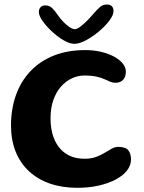

<svg xmlns="http://www.w3.org/2000/svg" viewBox="-20 -820 653 872"><path d="M331 33Q262.5 33 207 13.8Q151.5 -5.5 112 -42Q72.5 -78.5 51.2 -131Q30 -183.5 30 -250Q30 -326 52.8 -389Q75.5 -452 119 -497.5Q162.5 -543 225 -567.8Q287.5 -592.5 367 -592.5Q406 -592.5 439.5 -584.5Q473 -576.5 498.2 -562.8Q523.5 -549 537.5 -531.5Q551.5 -514 551.5 -495Q551.5 -469.5 538.5 -456.8Q525.5 -444 505 -444Q491.5 -444 480 -449Q468.5 -454 454.2 -460.5Q440 -467 418.2 -472Q396.5 -477 363 -477Q334 -477 306.5 -464.2Q279 -451.5 257 -426.8Q235 -402 222.2 -365.5Q209.5 -329 209.5 -281.5Q209.5 -245 218.2 -212.2Q227 -179.5 245.8 -154Q264.5 -128.5 293.8 -113.8Q323 -99 364.5 -99Q394 -99 416.2 -107.2Q438.5 -115.5 455.8 -126.2Q473 -137 487.8 -145Q502.5 -153 516.5 -153Q550 -153 562.5 -137.8Q575 -122.5 575 -95.5Q575 -69 556.8 -45.5Q538.5 -22 505.2 -4.5Q472 13 427.8 23Q383.5 33 331 33ZM317.5 -621Q296.5 -621 269 -637Q241.5 -653 215.8 -677Q190 -701 173.2 -725Q156.5 -749 156.5 -765Q156.5 -779.5 164.5 -787.5Q172.5 -795.5 185 -795.5Q204 -795.5 216.5 -783.8Q229 -772 244.5 -749Q254.5 -734.5 268.2 -720.2Q282 -706 296 -696.8Q310 -687.5 320 -687.5Q329.5 -687.5 344 -698.2Q358.5 -709 374.5 -725Q390.5 -741 403.5 -756.5Q422 -778 435 -788.8Q448 -799.5 465 -799.5Q495.5 -799.5 495.5 -769Q495.5 -751.5 476.8 -726.5Q458 -701.5 429.5 -677.5Q401 -653.5 370.8 -637.2Q340.5 -621 317.5 -621Z"/></svg>

Font: Gluten Medium
Style: Regular
Weight: 500
Designer: Tyler Finck
Foundry: Etcetera Type Company
Version: Version 1.300